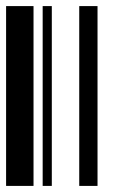

<svg xmlns="http://www.w3.org/2000/svg" viewBox="-20 -610 370 630"><path d="M0 0V-590H90V0ZM120 0V-590H150V0ZM240 0V-590H300V0Z"/></svg>

Font: Libre Barcode 128
Style: Regular
Weight: 400
Version: Version 1.005; ttfautohint (v1.8.3)